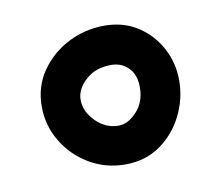

<svg xmlns="http://www.w3.org/2000/svg" viewBox="-45 -385 450 390"><g transform="rotate(-10 180.0 -190.5)"><path d="M38.1 -192.9Q38.1 -234.4 60.1 -265.9Q82 -297.4 116.9 -315.2Q151.9 -333 191.4 -333Q230 -333 259.3 -314.5Q288.6 -295.9 305.4 -264.9Q322.3 -233.9 322.3 -197.3Q322.3 -159.7 305.2 -125.2Q288.1 -90.8 257.3 -69.3Q226.6 -47.9 185.5 -47.9Q145 -47.9 111.6 -67.6Q78.1 -87.4 58.1 -120.6Q38.1 -153.8 38.1 -192.9ZM118.2 -192.9Q118.2 -168.9 138.4 -148.4Q158.7 -127.9 185.5 -127.9Q205.1 -127.9 223.1 -147.5Q241.2 -167 241.2 -197.3Q241.2 -223.1 227.1 -237.5Q212.9 -252 191.4 -252Q158.7 -252 138.4 -233.2Q118.2 -214.4 118.2 -192.9Z"/></g></svg>

Font: Mikhak SemiBold
Style: Regular
Weight: 600
Designer: Amin Abedi
Version: Version 3.3